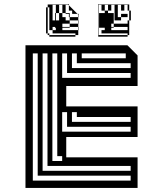

<svg xmlns="http://www.w3.org/2000/svg" viewBox="-20 -922 707 942"><path d="M105 0V-700H605L655 -650V-500H305V-400H655V-250H305V-150H655V0ZM597 -636V-660H381V-636ZM621 -588V-612H357V-660H333V-588ZM621 -540V-564H309V-660H285V-540ZM621 -324V-348H357V-372H333V-324ZM621 -276V-300H309V-372H285V-276ZM285 -132V-156H261V-660H237V-132ZM621 -84V-108H213V-660H189V-84ZM621 -36V-60H165V-660H141V-36ZM478 -886H464V-870H478ZM222 -854V-870H214V-854ZM478 -886V-900H464V-886ZM494 -870H464V-854H466V-858H494ZM222 -838V-854H214V-838ZM254 -854H250V-858H254ZM366 -806H364V-822H322V-838H318V-854H302V-858H286V-900H270V-902H286V-900H302V-858H322V-854H334V-870H318V-896L314 -900H302V-902H318V-896L360 -854H366V-838H364V-850L360 -854H322V-838H364V-822H366ZM526 -774H606V-790H538V-806H526V-790H538V-786H526ZM466 -786V-790H464V-774H494V-786ZM222 -806V-822H214V-806ZM622 -822H614V-870H606V-900H590V-902H606V-900H614V-870H622ZM574 -902V-900H590V-870H574V-900H558V-902ZM464 -854V-838H466V-854ZM222 -822V-838H214V-822ZM254 -838H250V-854H254ZM542 -838H538V-822H542ZM606 -838H574V-854H606ZM254 -822H250V-838H254ZM464 -822V-806H466V-822ZM464 -806V-790H466V-806ZM466 -822V-838H464V-822ZM222 -790V-806H214V-790ZM222 -790H214V-774H222ZM238 -790V-774H254V-786H250V-790ZM478 -758V-774H464V-758ZM214 -750V-758H206V-886H214V-870H222V-886H214V-900H238V-822H270V-858H254V-900H238V-902H254V-900H270V-858H286V-838H302V-822H322V-806H364V-790H366V-774H364V-790H322V-806H286V-790H322V-786H286V-774H364V-750H350V-758H238V-774H214V-758H222V-750H350V-742H222V-750ZM464 -750H606V-742H462V-902H478V-900H494V-870H510V-900H494V-902H510V-900H526V-870H510V-858H538V-838H542V-900H526V-902H542V-900H558V-838H574V-822H538V-806H606V-822H614V-750H606V-758H464Z"/></svg>

Font: Rubik Broken Fax
Style: Regular
Weight: 400
Designer: Hubert and Fischer, NaN
Foundry: Hubert and Fischer, NaN
Version: Version 2.201